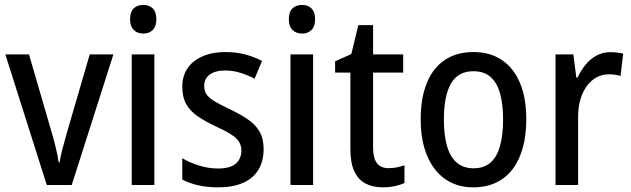

<svg xmlns="http://www.w3.org/2000/svg" viewBox="-20 -763 2603 792"><path d="M172.9 0 2 -538.6H99.6L192.4 -219.7Q201.7 -189.5 209.7 -155.5Q217.8 -121.6 222.2 -92.8H225.6Q229 -115.2 237.3 -147.5Q245.6 -179.7 254.9 -211.9L350.1 -538.6H447.8L275.9 0Z M616.7 -538.6V0H523.4V-538.6ZM571.3 -742.7Q595.7 -742.7 610.4 -728Q625 -713.4 625 -683.6Q625 -654.3 610.1 -639.4Q595.2 -624.5 571.3 -624.5Q546.9 -624.5 531.7 -639.4Q516.6 -654.3 516.6 -683.6Q516.6 -713.9 531.5 -728.3Q546.4 -742.7 571.3 -742.7Z M1067.4 -148.4Q1067.4 -97.2 1045.4 -61.8Q1023.4 -26.4 981.7 -8.3Q939.9 9.8 880.4 9.8Q833.5 9.8 797.1 1.2Q760.7 -7.3 731.9 -22V-110.4Q760.7 -92.8 800.5 -80.3Q840.3 -67.9 879.4 -67.9Q928.7 -67.9 952.1 -87.6Q975.6 -107.4 975.6 -142.1Q975.6 -162.1 966.1 -177.7Q956.5 -193.4 933.3 -208.5Q910.2 -223.6 868.7 -242.2Q826.2 -262.2 795.4 -283.4Q764.6 -304.7 748.3 -333.3Q731.9 -361.8 731.9 -404.8Q731.9 -472.2 780.8 -510.3Q829.6 -548.3 910.2 -548.3Q952.6 -548.3 989.7 -538.8Q1026.9 -529.3 1061 -511.7L1030.3 -438.5Q1002 -453.1 971.4 -462.6Q940.9 -472.2 909.2 -472.2Q867.7 -472.2 845 -455.3Q822.3 -438.5 822.3 -408.7Q822.3 -387.7 832.5 -373Q842.8 -358.4 866.7 -344.2Q890.6 -330.1 931.2 -311Q972.7 -291 1003.2 -270Q1033.7 -249 1050.5 -220.5Q1067.4 -191.9 1067.4 -148.4Z M1271.5 -538.6V0H1178.2V-538.6ZM1226.1 -742.7Q1250.5 -742.7 1265.1 -728Q1279.8 -713.4 1279.8 -683.6Q1279.8 -654.3 1264.9 -639.4Q1250 -624.5 1226.1 -624.5Q1201.7 -624.5 1186.5 -639.4Q1171.4 -654.3 1171.4 -683.6Q1171.4 -713.9 1186.3 -728.3Q1201.2 -742.7 1226.1 -742.7Z M1582.5 -69.3Q1599.6 -69.3 1616.9 -72.5Q1634.3 -75.7 1648.4 -81.5V-7.8Q1631.3 0 1607.9 4.9Q1584.5 9.8 1558.6 9.8Q1517.6 9.8 1487.5 -6.1Q1457.5 -22 1441.4 -56.6Q1425.3 -91.3 1425.3 -148.4V-463.4H1362.3V-510.3L1429.2 -540L1458 -659.2H1519V-538.6H1643.1V-463.4H1519V-153.3Q1519 -110.8 1534.9 -90.1Q1550.8 -69.3 1582.5 -69.3Z M2150.9 -270Q2150.9 -206.1 2136.7 -154.3Q2122.6 -102.5 2095 -65.9Q2067.4 -29.3 2026.4 -9.8Q1985.4 9.8 1931.6 9.8Q1881.3 9.8 1841.3 -9.8Q1801.3 -29.3 1773.2 -65.7Q1745.1 -102.1 1730.2 -153.8Q1715.3 -205.6 1715.3 -270Q1715.3 -357.9 1740.5 -420.2Q1765.6 -482.4 1814.5 -515.4Q1863.3 -548.3 1934.1 -548.3Q2000.5 -548.3 2049.3 -516.1Q2098.1 -483.9 2124.5 -421.9Q2150.9 -359.9 2150.9 -270ZM1811 -270Q1811 -205.6 1824 -160.6Q1836.9 -115.7 1864 -92.3Q1891.1 -68.8 1933.6 -68.8Q1976.1 -68.8 2002.9 -92Q2029.8 -115.2 2042.5 -160.2Q2055.2 -205.1 2055.2 -270Q2055.2 -334 2042.5 -378.4Q2029.8 -422.9 2002.9 -446Q1976.1 -469.2 1933.1 -469.2Q1869.1 -469.2 1840.1 -418.2Q1811 -367.2 1811 -270Z M2497.6 -547.9Q2510.3 -547.9 2524.2 -546.4Q2538.1 -544.9 2550.8 -541.5L2539.6 -449.7Q2529.3 -453.1 2516.6 -454.8Q2503.9 -456.5 2491.2 -456.5Q2464.4 -456.5 2441.2 -444.1Q2418 -431.6 2400.9 -408.4Q2383.8 -385.3 2374.3 -353.3Q2364.7 -321.3 2364.7 -282.2V0H2271.5V-538.6H2345.2L2357.4 -442.9H2362.3Q2376 -472.2 2395.5 -496.1Q2415 -520 2440.7 -533.9Q2466.3 -547.9 2497.6 -547.9Z"/></svg>

Font: Open Sans SemiCondensed Medium
Style: Regular
Weight: 500
Width: 4
Designer: Monotype Design Team
Foundry: Monotype Imaging Inc.
Version: Version 3.000